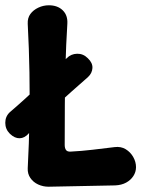

<svg xmlns="http://www.w3.org/2000/svg" viewBox="-36 -697 535 727"><path d="M217 -477Q233 -493 256 -493.5Q279 -494 296 -477L297 -476Q315 -459 314 -439.5Q313 -420 297 -405Q235 -351 176.5 -297.5Q118 -244 72 -191Q57 -174 38.5 -173.5Q20 -173 2 -190L1 -191Q-16 -208 -16 -232Q-16 -256 1 -272Q63 -325 113 -374Q163 -423 217 -477ZM148 10Q127 10 108.5 1.5Q90 -7 79 -23Q68 -39 69 -60Q74 -155 75.5 -244.5Q77 -334 75.5 -423Q74 -512 69 -607Q68 -629 79 -644Q90 -659 109 -668Q128 -677 149 -677Q182 -677 201.5 -658Q221 -639 219 -607Q214 -526 212 -450.5Q210 -375 209.5 -301Q209 -227 209 -148Q209 -136 214 -129Q219 -122 232 -123Q272 -125 314.5 -130Q357 -135 398 -140Q422 -143 440 -132Q458 -121 468.5 -102.5Q479 -84 479 -64Q479 -46 469 -30.5Q459 -15 441.5 -5.5Q424 4 400 5Z"/></svg>

Font: Winky Sans SemiBold
Style: Regular
Weight: 600
Designer: Simon Atzbach
Foundry: typofactur
Version: Version 1.205